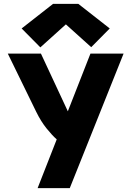

<svg xmlns="http://www.w3.org/2000/svg" viewBox="-20 -787 674 985"><path d="M173 178 271 -72Q248 -92 219 -128Q190 -164 166 -213L20 -512H190L328 -216L444 -512H614L338 178ZM187 -544 91 -641 252 -767H382L543 -641L448 -545L318 -662Z"/></svg>

Font: Braah One
Style: Regular
Weight: 400
Designer: Ashish Kumar
Foundry: Ashish Kumar
Version: Version 1.001; ttfautohint (v1.8.4.7-5d5b);gftools[0.9.29]